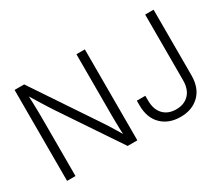

<svg xmlns="http://www.w3.org/2000/svg" viewBox="-126 -1025 1527 1330"><g transform="rotate(-30 637.5 -359.5)"><path d="M85 0V-727.5H161.6L494.6 -230Q507.8 -210.9 524.2 -184.8Q540.5 -158.7 558.6 -128.9Q576.7 -99.1 594.2 -68.4L584.5 -61.5Q582.5 -92.3 581.5 -124.8Q580.6 -157.2 580.1 -186.8Q579.6 -216.3 579.6 -237.3V-727.5H647V0H569.3L258.8 -462.4Q243.2 -485.8 225.1 -514.4Q207 -543 185.1 -578.6Q163.1 -614.3 135.7 -659.2L147 -667.5Q148.9 -622.1 150.1 -583.5Q151.4 -544.9 151.9 -514.4Q152.3 -483.9 152.3 -462.9V0ZM989.3 9.8Q896 9.8 838.6 -46.1Q781.2 -102.1 781.2 -202.6V-239.7H849.1V-202.6Q849.1 -129.9 887 -90.3Q924.8 -50.8 989.3 -50.8Q1053.2 -50.8 1091.3 -90.3Q1129.4 -129.9 1129.4 -202.6V-727.5H1196.8V-202.6Q1196.8 -102.1 1139.6 -46.1Q1082.5 9.8 989.3 9.8Z"/></g></svg>

Font: Inter 24pt Light
Style: Regular
Weight: 300
Designer: Rasmus Andersson
Foundry: rsms
Version: Version 4.001;git-66647c0bb